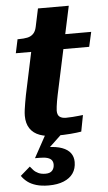

<svg xmlns="http://www.w3.org/2000/svg" viewBox="-63 -732 588 1043"><g transform="rotate(-5 231.0 -210.5)"><path d="M217 5Q169 5 134.5 -7.5Q100 -20 81.5 -47.5Q63 -75 63 -117Q63 -132 65.5 -150.5Q68 -169 71.5 -189Q75 -209 79 -230L141 -522L216 -540H462L444 -460H44L60 -535H68Q94 -535 113.5 -539Q133 -543 146 -556Q159 -569 164 -593L185 -692H353L251 -216Q247 -199 244.5 -182.5Q242 -166 240 -152.5Q238 -139 238 -130Q238 -106 250.5 -96.5Q263 -87 285 -87Q303 -87 321.5 -88.5Q340 -90 355 -91.5Q370 -93 378 -94L361 -5Q338 -1 302.5 2Q267 5 217 5ZM160 271Q121 271 92.5 262.5Q64 254 45 239.5Q26 225 13 206L66 160Q73 169 83 180Q93 191 109 198.5Q125 206 148 206Q173 206 184.5 193Q196 180 196 160Q196 146 189 136.5Q182 127 166 122Q150 117 122 117H98L167 -9L256 -4L167 80L170 63Q219 64 250 75.5Q281 87 296 107.5Q311 128 311 156Q311 192 293.5 217.5Q276 243 242 257Q208 271 160 271Z"/></g></svg>

Font: Roboto Serif
Style: Bold Italic
Weight: 700
Italic angle: -10°
Designer: Greg Gazdowicz
Foundry: Commercial Type
Version: Version 1.008